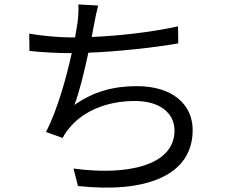

<svg xmlns="http://www.w3.org/2000/svg" viewBox="-20 -808 1040 867"><path d="M112 -656 113 -578C171 -572 235 -568 303 -568H304C279 -455 239 -312 188 -212L263 -185C272 -203 281 -216 294 -231C360 -311 470 -352 589 -352C706 -352 768 -294 768 -219C768 -55 543 -15 312 -47L332 32C636 65 850 -13 850 -221C850 -338 757 -419 598 -419C493 -419 403 -395 316 -334C338 -391 361 -486 379 -570C509 -575 668 -592 785 -612L784 -689C661 -662 514 -646 394 -641L405 -699C410 -725 416 -756 423 -783L334 -788C335 -760 334 -737 330 -705L319 -639H302C242 -639 165 -647 112 -656Z"/></svg>

Font: Noto Sans CJK JP
Style: Regular
Weight: 400
Designer: Ryoko NISHIZUKA 西塚涼子 (kana, bopomofo & ideographs); Paul D. Hunt (Latin, Greek & Cyrillic); Sandoll Communications 산돌커뮤니
Foundry: Adobe
Version: Version 2.004;hotconv 1.0.118;makeotfexe 2.5.65603